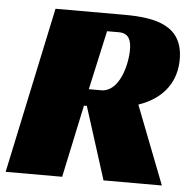

<svg xmlns="http://www.w3.org/2000/svg" viewBox="-48 -683 729 731"><g transform="rotate(5 316.5 -317.5)"><path d="M623 -484C623 -612 521 -635 398 -635H135L0 0H216L275 -277H286L374 0H597L481 -299C583 -334 623 -406 623 -484ZM288 -341 338 -567H383C423 -567 431 -538 431 -504C431 -447 405 -341 335 -341Z"/></g></svg>

Font: Racing Sans One
Style: Regular
Weight: 400
Designer: Pablo Impallari, Rodrigo Fuenzalida
Foundry: Pablo Impallari, Rodrigo Fuenzalida
Version: Version 1.001